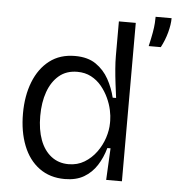

<svg xmlns="http://www.w3.org/2000/svg" viewBox="-53 -777 770 838"><g transform="rotate(5 332.5 -358.0)"><path d="M261 12Q196 12 149.5 -22Q103 -56 79 -117Q55 -178 55 -257Q55 -335 79 -396Q103 -457 148.5 -492Q194 -527 260 -527Q316 -527 351.5 -502.5Q387 -478 408 -440Q429 -402 439 -360H454Q450 -390 446 -422.5Q442 -455 439.5 -486Q437 -517 437 -542V-694H511V-253V0H442L449 -139H435Q423 -96 401 -62Q379 -28 345 -8Q311 12 261 12ZM272 -54Q311 -54 341.5 -72.5Q372 -91 393.5 -120.5Q415 -150 426 -184Q437 -218 437 -249V-259Q437 -279 431.5 -305Q426 -331 413.5 -358Q401 -385 382 -408Q363 -431 336.5 -445Q310 -459 276 -459Q228 -459 196 -432Q164 -405 147.5 -359Q131 -313 131 -253Q131 -193 147.5 -148.5Q164 -104 196 -79Q228 -54 272 -54ZM576 -598Q584 -632 588.5 -657.5Q593 -683 594 -700.5Q595 -718 595 -728H665Q665 -700 655.5 -665Q646 -630 629 -598Z"/></g></svg>

Font: Bricolage Grotesque Light
Style: Regular
Weight: 300
Designer: Mathieu Triay
Foundry: Atelier Triay
Version: Version 1.000;gftools[0.9.30]